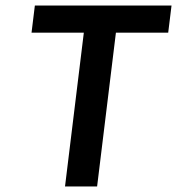

<svg xmlns="http://www.w3.org/2000/svg" viewBox="-20 -674 640 694"><path d="M215 0H331L399 -556H588L600 -654H106L94 -556H283Z"/></svg>

Font: Falling Sky
Style: Obl
Weight: 400
Designer: Paul D. Hunt
Foundry: Adobe Systems Incorporated
Version: Version 1.02